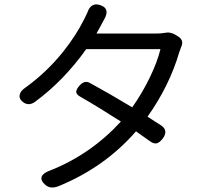

<svg xmlns="http://www.w3.org/2000/svg" viewBox="-20 -815 897 864"><path d="M168 -21Q175 -37 206 -48Q388 -120 524 -268Q423 -333 341 -380Q323 -390 323 -402Q323 -413 338 -430Q360 -455 384 -442Q467 -397 575 -332Q619 -394 654 -466Q688 -536 702 -594H535H368Q268 -453 138 -357Q109 -336 83 -356Q64 -371 69 -390Q73 -407 96 -422Q190 -490 264 -582Q322 -655 358 -727Q359 -729 361 -733Q369 -749 373 -758Q389 -806 431 -792Q477 -777 449 -728Q446 -723 441 -713.5Q436 -704 434 -700Q428 -688 414 -664H681Q704 -664 720 -667Q747 -673 772 -657L780 -652Q810 -634 795 -603Q789 -587 787 -581Q743 -430 644 -290Q655 -283 675.5 -269.5Q696 -256 706 -250Q739 -227 712 -191Q698 -173 685 -170Q672 -167 654 -180Q621 -204 592 -224Q451 -62 243 23Q207 37 184 17Q161 -3 168 -21Z"/></svg>

Font: GenSenRounded TW R
Style: Regular
Weight: 400
Version: Version 1.501;PS 1;hotconv 16.6.51;makeotf.lib2.5.65220